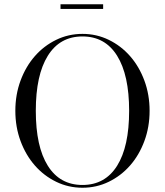

<svg xmlns="http://www.w3.org/2000/svg" viewBox="-20 -865 774 901"><path d="M367 -706Q433 -706 490.5 -678Q548 -650 590.5 -601.5Q633 -553 657.5 -487Q682 -421 682 -345Q682 -269 657.5 -203Q633 -137 590.5 -88.5Q548 -40 490.5 -12Q433 16 367 16Q301 16 243.5 -12Q186 -40 143.5 -88.5Q101 -137 76.5 -203Q52 -269 52 -345Q52 -421 76.5 -487Q101 -553 143.5 -601.5Q186 -650 243.5 -678Q301 -706 367 -706ZM148 -345Q148 -177 204.5 -87Q261 3 367 3Q473 3 529.5 -87Q586 -177 586 -345Q586 -513 529.5 -603.5Q473 -694 367 -694Q261 -694 204.5 -603.5Q148 -513 148 -345ZM264 -845H464V-823H264Z"/></svg>

Font: Libre Caslon Display
Style: Regular
Weight: 400
Designer: Pablo Impallari, Rodrigo Fuenzalida
Foundry: Pablo Impallari, Rodrigo Fuenzalida
Version: Version 1.002; ttfautohint (v1.5)